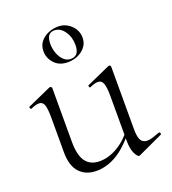

<svg xmlns="http://www.w3.org/2000/svg" viewBox="-119 -715 729 815"><g transform="rotate(-20 245.0 -308.0)"><path d="M180 7Q132 7 104 -23.5Q76 -54 76 -115V-270Q76 -311 70 -328.5Q64 -346 47 -346Q32 -346 11 -336Q7 -334 4.5 -340Q2 -346 6 -347L111 -394Q113 -395 115 -395Q117 -395 120 -393Q123 -391 123 -388V-145Q123 -84 144 -55.5Q165 -27 207 -27Q248 -27 289 -51.5Q330 -76 361 -119L366 -108Q317 -46 272 -19.5Q227 7 180 7ZM389 -388V-105Q389 -71 397.5 -55.5Q406 -40 426 -40Q437 -40 450 -44Q463 -48 482 -55Q487 -57 489 -51.5Q491 -46 487 -44L375 8Q373 9 371 9Q364 9 353.5 -11.5Q343 -32 343 -71V-270Q343 -311 336.5 -328.5Q330 -346 313 -346Q298 -346 277 -336Q273 -334 271 -340Q269 -346 273 -347L378 -394Q380 -395 381 -395Q383 -395 386 -393Q389 -391 389 -388ZM224 -468Q185 -468 163 -492Q141 -516 141 -547Q141 -573 155.5 -590.5Q170 -608 191.5 -616.5Q213 -625 234 -625Q268 -625 292.5 -601.5Q317 -578 317 -545Q317 -521 303 -503.5Q289 -486 268 -477Q247 -468 224 -468ZM240 -477Q278 -477 278 -527Q278 -562 259.5 -588.5Q241 -615 214 -615Q179 -615 179 -567Q179 -546 186 -525.5Q193 -505 207 -491Q221 -477 240 -477Z"/></g></svg>

Font: Cormorant Infant Light
Style: Regular
Weight: 300
Designer: Christian Thalmann (Catharsis Fonts)
Foundry: Catharsis Fonts
Version: Version 4.001